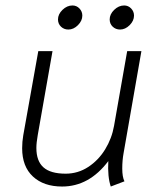

<svg xmlns="http://www.w3.org/2000/svg" viewBox="-20 -672 570 702"><path d="M61 -130Q61 -154 65 -177L120 -485H172L118 -178Q113 -150 113 -131Q113 -83 139 -60Q165 -37 220 -37Q265 -37 302.5 -61.5Q340 -86 364.5 -126Q389 -166 397 -212L445 -485H497L432 -113Q427 -86 427 -56Q427 -25 435 -9L385 10Q373 -25 376 -83Q306 10 207 10Q140 10 100.5 -26.5Q61 -63 61 -130ZM192 -601Q192 -620 208.5 -636Q225 -652 245 -652Q260 -652 270.5 -641Q281 -630 281 -615Q281 -596 265 -580Q249 -564 230 -564Q214 -564 203 -574.5Q192 -585 192 -601ZM381 -601Q381 -620 397.5 -636Q414 -652 434 -652Q449 -652 459.5 -641Q470 -630 470 -615Q470 -596 454 -580Q438 -564 419 -564Q403 -564 392 -574.5Q381 -585 381 -601Z"/></svg>

Font: Niramit ExtraLight
Style: Italic
Weight: 200
Italic angle: -10°
Designer: Katatrad Aksorn Co.,Ltd.
Foundry: Cadson Demak Co.,Ltd.
Version: Version 1.000; ttfautohint (v1.6)